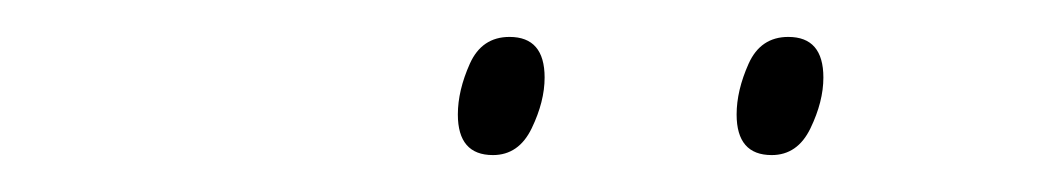

<svg xmlns="http://www.w3.org/2000/svg" viewBox="-20 -731 562 104"><path d="M398 -647Q412 -647 419 -661.5Q426 -676 426 -689Q426 -711 407 -711Q392 -711 385.5 -696.5Q379 -682 379 -669Q379 -647 398 -647ZM247 -647Q261 -647 268 -661.5Q275 -676 275 -689Q275 -711 256 -711Q241 -711 234.5 -696.5Q228 -682 228 -669Q228 -647 247 -647Z"/></svg>

Font: Noto Sans UI SemiCondensed Thin
Style: Italic
Weight: 250
Width: 4
Italic angle: -12°
Designer: Monotype Design Team
Foundry: Monotype Imaging Inc.
Version: Version 1.901